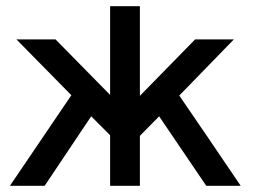

<svg xmlns="http://www.w3.org/2000/svg" viewBox="-20 -599 818 619"><path d="M12 0 210 -292 33 -472H159L335 -293V-579H431V-290L609 -472H734L558 -291Q590 -244 657 -146Q724 -48 756 0H645L493 -224L431 -161V0H335V-163L274 -224Q248 -185 124 0Z"/></svg>

Font: Coval
Style: Medium
Weight: 500
Foundry: Context Ltd
Version: Version 001.000